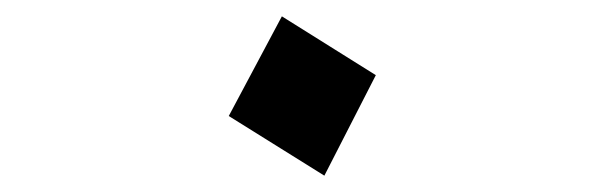

<svg xmlns="http://www.w3.org/2000/svg" viewBox="-20 -418 740 235"><path d="M377 -203 440 -326 325 -398 260 -276Z"/></svg>

Font: Kawkab Mono Light
Style: Bold
Weight: 400
Monospace: yes
Designer: Abdullah Arif
Foundry: Abdullah Arif
Version: Version 1.000;PS 000.500;hotconv 1.0.88;makeotf.lib2.5.64775